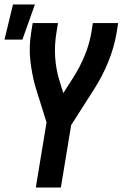

<svg xmlns="http://www.w3.org/2000/svg" viewBox="-22 -838 548 858"><path d="M138 0 186 -291 136 -451Q120 -508 113.5 -568.5Q107 -629 117 -691L124 -735H237L230 -691Q221 -636 224.5 -582.5Q228 -529 243 -480L261 -422L305 -491Q335 -538 356 -588.5Q377 -639 386 -691L393 -735H506L499 -691Q488 -626 462 -562Q436 -498 399 -440L296 -279L250 0ZM-2 -661 36 -818H134L78 -661Z"/></svg>

Font: Iosevka Curly
Style: Bold Italic
Weight: 700
Italic angle: -9°
Monospace: yes
Designer: Belleve Invis
Foundry: Belleve Invis
Version: Version 22.1.2; ttfautohint (v1.8.4)